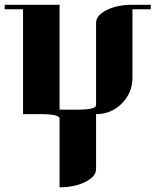

<svg xmlns="http://www.w3.org/2000/svg" viewBox="-20 -481 655 809"><path d="M0 -441.9V-460.9H231V-19H308.1Q384.8 -19 384.8 -38.1V-384.8Q384.8 -416.5 430.2 -439Q474.6 -460.9 538.1 -460.9H615.2V-441.9H538.1V-153.8Q538.1 -89.8 493.2 -44.9Q448.2 0 384.8 0V231Q384.8 262.7 339.4 285.6Q294.4 308.1 231 308.1V19Q231 0 153.8 0H77.1V-441.9Z"/></svg>

Font: Hjet
Style: Regular
Weight: 400
Designer: T. Christopher White
Version: Version 1.2